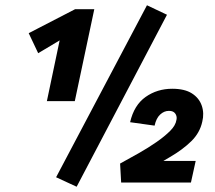

<svg xmlns="http://www.w3.org/2000/svg" viewBox="-20 -693 818 729"><path d="M158 -309 216 -585 289 -589 125 -491 89 -567 265 -658H338L264 -309ZM271 16 193 -20 538 -673 614 -637ZM436 -72Q471 -91 507 -111.5Q543 -132 574 -153.5Q605 -175 626 -196Q647 -217 650 -238Q652 -247 649 -255Q646 -263 639.5 -267.5Q633 -272 621 -272Q603 -272 588 -258Q573 -244 567 -216L474 -229Q489 -294 533 -325Q577 -356 634 -356Q681 -356 708.5 -338.5Q736 -321 746 -292Q756 -263 748 -231Q739 -189 706.5 -157Q674 -125 625 -96.5Q576 -68 517 -32L553 -82H723L705 0H440Z"/></svg>

Font: Ysabeau ExtraBold
Style: Italic
Weight: 800
Italic angle: -12°
Designer: Christian Thalmann (Catharsis Fonts)
Version: Version 2.002